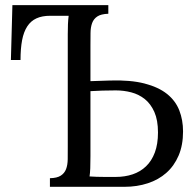

<svg xmlns="http://www.w3.org/2000/svg" viewBox="-20 -720 757 740"><path d="M404.3 -409.7Q482.9 -412.1 536.9 -398.2Q590.8 -384.3 623.8 -357.9Q656.7 -331.5 671.1 -294.4Q685.5 -257.3 685.5 -213.4Q685.5 -160.6 668.5 -120.6Q651.4 -80.6 621.3 -54Q591.3 -27.3 549.8 -13.7Q508.3 0 459.5 0H172.4V-33.2Q199.7 -33.7 214.1 -43Q228.5 -52.2 234.6 -68.1Q240.7 -84 241 -106.2Q241.2 -128.4 241.2 -155.8V-587.9Q241.2 -608.4 241.9 -626.5Q242.7 -644.5 244.6 -659.2H173.8Q142.1 -659.2 120.4 -649.2Q98.6 -639.2 85 -618.2Q71.3 -597.2 65.2 -565.2Q59.1 -533.2 59.1 -488.8H22L27.8 -700.2H397.5V-667Q369.1 -666 355 -656.5Q340.8 -647 335 -630.9Q329.1 -614.7 328.9 -592.8Q328.6 -570.8 328.6 -543.9V-407.2ZM328.6 -118.2Q328.6 -90.8 327.9 -71.8Q327.1 -52.7 325.2 -40Q336.9 -39.1 352.3 -38.6Q367.7 -38.1 382.6 -38.1Q397.5 -38.1 409.4 -38.1Q421.4 -38.1 426.3 -38.1Q461.4 -38.1 491.2 -48.1Q521 -58.1 542.7 -78.9Q564.5 -99.6 576.7 -132.1Q588.9 -164.6 588.9 -209.5Q588.9 -256.8 575 -288.3Q561 -319.8 538.1 -338.1Q515.1 -356.4 486.1 -364Q457 -371.6 426.3 -371.6Q396.5 -371.6 374.5 -370.8Q352.5 -370.1 328.6 -368.7Z"/></svg>

Font: Lora
Style: Regular
Weight: 400
Designer: Olga Karpushina, Alexei Vanyashin
Foundry: Cyreal (www.cyreal.org, a@cyreal.org)
Version: Version 1.014